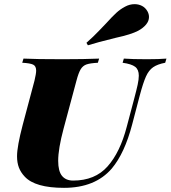

<svg xmlns="http://www.w3.org/2000/svg" viewBox="-20 -890 821 924"><path d="M518 -79Q438 14 288 14Q149 14 99 -40Q80 -60 71 -83.5Q62 -107 62 -138Q62 -185 89 -288L146 -502Q154 -536 154 -550Q154 -572 139.5 -579Q125 -586 87 -588L93 -608Q151 -605 282 -605Q387 -605 457 -608L451 -588Q414 -586 396.5 -580Q379 -574 368.5 -557Q358 -540 348 -502L286 -271Q260 -174 260 -116Q260 -66 278.5 -43.5Q297 -21 332 -21Q437 -21 497.5 -89Q558 -157 590 -280L625 -412Q637 -457 642.5 -482.5Q648 -508 648 -526Q648 -555 630.5 -568.5Q613 -582 570 -588L576 -608Q615 -605 687 -605Q747 -605 781 -608L775 -588Q738 -581 717 -566.5Q696 -552 682.5 -522Q669 -492 653 -432L616 -291Q580 -153 518 -79ZM491 -778Q520 -810 539.5 -828Q559 -846 582 -858Q604 -870 628 -870Q647 -870 663.5 -861.5Q680 -853 690 -835Q697 -822 697 -808Q697 -789 683 -772Q669 -755 645 -742Q611 -724 537 -708Q447 -686 403 -672L396 -684Q430 -714 457 -742.5Q484 -771 491 -778Z"/></svg>

Font: Playfair Display SC Black
Style: Italic
Weight: 900
Italic angle: -14°
Designer: Claus Eggers Sørensen
Foundry: Claus Eggers Sørensen
Version: Version 1.200; ttfautohint (v1.6)